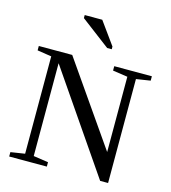

<svg xmlns="http://www.w3.org/2000/svg" viewBox="-128 -997 978 1099"><g transform="rotate(15 361.0 -447.0)"><path d="M564 -616 476 -629V-655H699V-629L615 -616V0H568L164 -589V-39L252 -26V0H29V-26L113 -39V-616L29 -629V-655H227L564 -170ZM410 -745 237 -876V-894H341L437 -761V-745Z"/></g></svg>

Font: Libra Serif Modern
Style: Regular
Weight: 400
Designer: Stefan Peev, Context Ltd
Foundry: Stefan Peev, Context Ltd
Version: Version 1.000